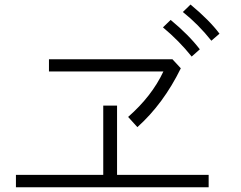

<svg xmlns="http://www.w3.org/2000/svg" viewBox="-20 -876 1040 829"><path d="M191.4 -567.4V-620.1H724.6L760.7 -581.1Q685.5 -427.7 573.2 -327.1L533.2 -371.1Q635.7 -460.9 685.5 -567.4ZM48.8 -67.4V-121.1H425.8V-419.9H485.4V-121.1H880.9V-67.4ZM769.5 -824.2 802.7 -856.4Q884.8 -788.1 927.7 -730.5L892.6 -700.2Q836.9 -770.5 769.5 -824.2ZM683.6 -757.8 716.8 -790Q794.9 -725.6 842.8 -663.1L807.6 -631.8Q752.9 -700.2 683.6 -757.8Z"/></svg>

Font: Gothic A1 Light
Style: Regular
Weight: 300
Version: Version 2.50